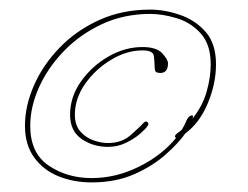

<svg xmlns="http://www.w3.org/2000/svg" viewBox="-20 -330 517 400"><path d="M430 -196Q430 -156 413 -115Q396 -74 366 -52Q352 -32 325 -8Q298 16 259.5 33Q221 50 171 50Q134 50 102.5 37.5Q71 25 51.5 -1.5Q32 -28 32 -68Q32 -109 50.5 -151.5Q69 -194 103.5 -230Q138 -266 186 -288Q234 -310 293 -310Q323 -310 355 -299Q387 -288 408.5 -263.5Q430 -239 430 -196ZM369 -80Q373 -88 378.5 -89.5Q384 -91 381 -83Q402 -109 410.5 -139Q419 -169 419 -196Q419 -237 398.5 -260Q378 -283 348.5 -292Q319 -301 293 -301Q238 -301 192 -279.5Q146 -258 112.5 -223Q79 -188 61 -147.5Q43 -107 43 -68Q43 -11 81.5 15Q120 41 171 41Q222 41 270 17Q318 -7 347 -43Q344 -44 344.5 -46.5Q345 -49 350 -53Q355 -56 359 -60Q365 -70 369 -80ZM277 -232Q306 -232 318 -219Q330 -206 330 -198Q330 -178 314 -178Q304 -178 303 -183.5Q302 -189 302 -194Q302 -202 300.5 -213.5Q299 -225 277 -225Q244 -225 211.5 -205.5Q179 -186 157.5 -155.5Q136 -125 136 -91Q136 -69 147.5 -56Q159 -43 175 -37.5Q191 -32 205 -32Q233 -32 251.5 -48Q270 -64 279 -74Q284 -79 287.5 -75.5Q291 -72 287 -67Q284 -62 272 -51.5Q260 -41 242.5 -32.5Q225 -24 205 -24Q174 -24 150 -40.5Q126 -57 126 -91Q126 -128 148.5 -160Q171 -192 205.5 -212Q240 -232 277 -232Z"/></svg>

Font: Kapakana Light
Style: Regular
Weight: 300
Designer: Kyosuke Nagai
Version: Version 1.000